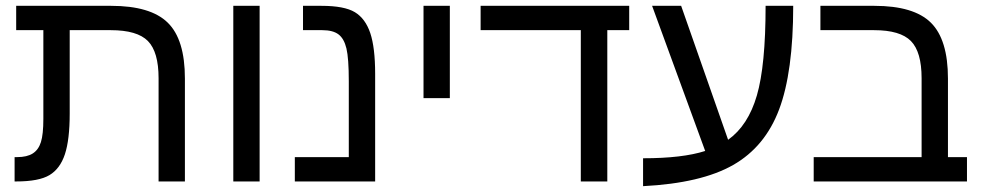

<svg xmlns="http://www.w3.org/2000/svg" viewBox="-20 -619 3354 655"><path d="M127.9 -516.1V-213.9C127.9 -178.4 125.2 -151.9 119.6 -134.3C114.1 -116.7 104.8 -103.8 91.8 -95.5C78.8 -87.2 60.9 -83 38.1 -83H29.8V0H35.2C86.9 0 124.8 -7.2 148.9 -21.7C173 -36.2 190.5 -59.9 201.4 -92.8C212.3 -125.7 217.8 -172 217.8 -231.9V-516.1H357.9C418.1 -516.1 460.4 -503.7 484.6 -479C508.9 -454.3 521 -411.9 521 -352.1V0H610.8V-351.1C610.8 -439.9 591.3 -503.5 552.2 -541.7C513.2 -580 448.7 -599.1 358.9 -599.1H35.2V-516.1Z M775.9 -599.1V0H865.7V-599.1Z M1259.8 0V-367.2C1259.8 -426.8 1254.2 -473.1 1243.2 -506.1C1232.1 -539.1 1214.6 -562.9 1190.7 -577.4C1166.7 -591.9 1128.7 -599.1 1076.7 -599.1H1013.7V-516.1H1079.6C1103.7 -516.1 1122.1 -511.3 1134.8 -501.7C1147.5 -492.1 1156.5 -476.1 1161.9 -453.6C1167.2 -431.2 1169.9 -393.9 1169.9 -341.8V-83H985.8V0Z M1424.8 -599.1V-284.2H1514.6V-599.1Z M2051.8 0V-516.1H2126.5V-599.1H1619.6V-516.1H1961.4V0Z M2173.8 -79.1V16.1C2306.3 9.3 2408.8 -14.8 2481.2 -56.2C2553.6 -97.5 2605.9 -160.6 2637.9 -245.6C2670 -330.6 2686 -448.4 2686 -599.1H2591.8C2591.8 -463.4 2581.9 -361.4 2562 -293.2C2542.2 -225 2509.4 -174.6 2463.9 -142.1L2303.7 -599.1H2204.6L2385.7 -104C2334.3 -87.4 2263.7 -79.1 2173.8 -79.1Z M2778.8 -516.1H2961.9C3021.5 -516.1 3063.4 -503.7 3087.6 -479C3111.9 -454.3 3124 -411.9 3124 -352.1V-83H2755.9V0H3278.8V-83H3213.9V-351.1C3213.9 -439.6 3194.5 -503.1 3155.8 -541.5C3117 -579.9 3052.7 -599.1 2962.9 -599.1H2778.8Z"/></svg>

Font: Arimo
Style: Regular
Weight: 400
Designer: Steve Matteson
Foundry: Monotype Imaging Inc.
Version: Version 1.32